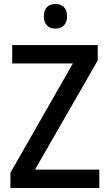

<svg xmlns="http://www.w3.org/2000/svg" viewBox="-20 -939 546 959"><path d="M257 -919C223 -919 199 -901 199 -857C199 -816 223 -796 257 -796C290 -796 315 -816 315 -857C315 -900 291 -919 257 -919ZM476 0V-92H155L468 -637V-714H41V-622H344L32 -76V0Z"/></svg>

Font: Noto Sans Lao SemiCondensed Medium
Style: Regular
Weight: 500
Width: 4
Designer: Monotype Design Team
Foundry: Monotype Imaging Inc.
Version: Version 2.003